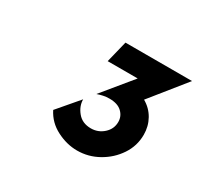

<svg xmlns="http://www.w3.org/2000/svg" viewBox="-85 -901 590 562"><g transform="rotate(30 209.5 -620.0)"><path d="M229.2 -447.2Q194.4 -447.2 160.4 -464.6Q126.4 -481.9 109.7 -515.3L170.1 -586.1Q170.1 -563.2 186.5 -543.4Q202.8 -523.6 231.9 -523.6Q256.2 -523.6 274.3 -539.9Q292.4 -556.2 292.4 -579.9Q292.4 -599.3 278.1 -612.8Q263.9 -626.4 236.1 -626.4Q225 -626.4 215.3 -624.3Q205.6 -622.2 195.8 -618.8L277.8 -718.7H176.4L194.4 -791.7H419.4L325 -674.3Q349.3 -660.4 362.5 -636.8Q375.7 -613.2 375.7 -584.7Q375.7 -547.2 354.9 -516Q334 -484.7 300.7 -466Q267.4 -447.2 229.2 -447.2Z"/></g></svg>

Font: Afacad SemiBold
Style: Italic
Weight: 600
Italic angle: -14°
Designer: Kristian Moeller
Foundry: Dicotype
Version: Version 1.000